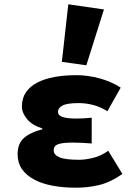

<svg xmlns="http://www.w3.org/2000/svg" viewBox="-20 -862 640 894"><path d="M334 12Q274 12 224 2.5Q174 -7 138 -26.5Q102 -46 82 -75Q62 -104 62 -144Q62 -194 92 -220Q122 -246 177 -260V-264Q129 -279 105.5 -308Q82 -337 82 -366Q82 -405 101 -432.5Q120 -460 153.5 -477.5Q187 -495 233.5 -503.5Q280 -512 336 -512Q388 -512 442.5 -497.5Q497 -483 542 -454L480 -344Q449 -364 414.5 -373Q380 -382 346 -382Q292 -382 271 -370.5Q250 -359 250 -342Q250 -324 272 -317Q294 -310 334 -310Q351 -310 370.5 -311Q390 -312 407 -314V-194Q385 -196 362 -197Q339 -198 318 -198Q271 -198 250.5 -190.5Q230 -183 230 -162Q230 -141 257 -129.5Q284 -118 350 -118Q375 -118 412 -126.5Q449 -135 484 -160L550 -52Q492 -12 440 0Q388 12 334 12ZM382 -558 268 -574 298 -842 464 -818Z"/></svg>

Font: Source Code Pro Black
Style: Regular
Weight: 900
Monospace: yes
Designer: Paul D. Hunt, Teo Tuominen
Foundry: Adobe Systems Incorporated
Version: Version 2.030;PS 1.000;hotconv 16.6.51;makeotf.lib2.5.65220